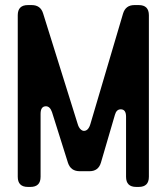

<svg xmlns="http://www.w3.org/2000/svg" viewBox="-20 -729 657 757"><path d="M90 8H100Q140 8 140 -32V-280Q140 -310 161 -310Q177 -310 185 -287L248 -87Q259 -54 294 -54H333Q368 -54 378 -88L433 -276Q439 -298 456 -298Q477 -298 477 -269V-32Q477 8 517 8H527Q567 8 567 -32V-669Q567 -709 527 -709H510Q475 -709 465 -675L337 -242Q329 -213 311 -213Q304 -213 297 -220Q290 -227 286 -241L150 -676Q140 -709 105 -709H90Q50 -709 50 -669V-32Q50 8 90 8Z"/></svg>

Font: WD-XL Lubrifont TC
Style: Regular
Weight: 400
Designer: [WD-XL Lubrifont] Copyright 2020-2022 (c) NightFurySL2001, Skr-ZERO; [ZCOOL QingKe HuangYou] Copyright 2018-2022 (c) The
Version: Version 2.001;hotconv 1.1.1;makeotfexe 2.6.0